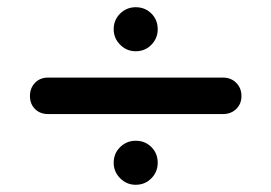

<svg xmlns="http://www.w3.org/2000/svg" viewBox="-20 -597 752 532"><path d="M113 -382H598Q620 -382 634.5 -367.5Q649 -353 649 -331Q649 -309 634.5 -295Q620 -281 598 -281H113Q91 -281 77 -295Q63 -309 63 -331Q63 -353 77 -367.5Q91 -382 113 -382ZM295 -146Q295 -172 313 -189.5Q331 -207 356 -207Q382 -207 399.5 -189.5Q417 -172 417 -146Q417 -121 399.5 -103Q382 -85 356 -85Q331 -85 313 -103Q295 -121 295 -146ZM356 -577Q382 -577 399.5 -559.5Q417 -542 417 -516Q417 -491 399.5 -473Q382 -455 356 -455Q331 -455 313 -473Q295 -491 295 -516Q295 -542 313 -559.5Q331 -577 356 -577Z"/></svg>

Font: Varela Round Precious
Style: Medium
Weight: 500
Designer: Joe Prince
Foundry: Joe Prince
Version: Version 1.000